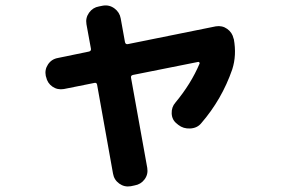

<svg xmlns="http://www.w3.org/2000/svg" viewBox="-20 -636 1040 706"><path d="M149.4 -353.5 148.4 -356.4Q143.6 -379.9 156.7 -399.4Q169.9 -418.9 193.4 -422.9L306.6 -446.3Q315.4 -448.2 314.5 -456.1L297.9 -546.9Q293.9 -570.3 307.6 -589.4Q321.3 -608.4 343.8 -612.3L358.4 -615.2Q381.8 -619.1 400.9 -605Q419.9 -590.8 423.8 -568.4L439.5 -481.4Q441.4 -472.7 449.2 -473.6L773.4 -539.1Q796.9 -543 815.4 -529.8Q834 -516.6 838.9 -494.1L839.8 -492.2Q850.6 -432.6 834 -380.9Q795.9 -270.5 719.7 -182.6Q705.1 -165 679.7 -163.6Q654.3 -162.1 635.7 -176.8L629.9 -181.6Q612.3 -195.3 611.3 -218.8Q610.4 -242.2 625 -258.8Q682.6 -328.1 713.9 -402.3Q714.8 -404.3 712.9 -406.7Q710.9 -409.2 708 -408.2L468.8 -360.4Q460 -358.4 461.9 -349.6L521.5 -18.6Q525.4 4.9 511.7 23.4Q498 42 474.6 45.9L460.9 48.8Q437.5 52.7 418.5 39.1Q399.4 25.4 395.5 2L336.9 -325.2Q335 -333 327.1 -331.1L214.8 -308.6Q191.4 -304.7 172.9 -317.4Q154.3 -330.1 149.4 -353.5Z"/></svg>

Font: Rounded Mgen+ 1mn bold
Style: Bold
Weight: 700
Designer: [Source Han Sans]
Ryoko NISHIZUKA  (kana & ideographs); Paul D. Hunt (Latin, Greek & Cyrillic); Wenlong ZHANG  (bopomofo
Version: Version 1.059.20150602